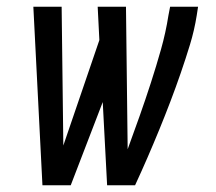

<svg xmlns="http://www.w3.org/2000/svg" viewBox="-20 -550 640 570"><path d="M106 0 79 -530H163L168 -118L275 -431L270 -530H354L359 -107Q377 -156 394.5 -205.5Q412 -255 428 -304.5Q444 -354 458 -403.5Q472 -453 480 -504L485 -530H568L564 -504Q557 -460 544 -417.5Q531 -375 516.5 -333Q502 -291 486 -249Q470 -207 453 -165.5Q436 -124 418 -82.5Q400 -41 381 0H298L285 -247L190 0Z"/></svg>

Font: Iosevka Curly Extended Oblique
Style: Regular
Weight: 400
Width: 7
Italic angle: -9°
Monospace: yes
Designer: Belleve Invis
Foundry: Belleve Invis
Version: Version 11.1.0; ttfautohint (v1.8.3)